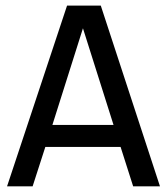

<svg xmlns="http://www.w3.org/2000/svg" viewBox="-20 -658 590 678"><path d="M544.9 0H450.2L405.8 -139.2H140.1L95.2 0H4.9L216.8 -638.2H335.9ZM380.9 -216.8 272.9 -558.1 165 -216.8Z"/></svg>

Font: Code New Roman
Style: Regular
Weight: 400
Monospace: yes
Designer: Sam Radian
Foundry: Code New Roman
Version: Version 2.00 November 29, 2014